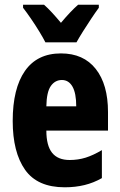

<svg xmlns="http://www.w3.org/2000/svg" viewBox="-20 -786 509 816"><path d="M239 -559Q335 -559 387 -493Q439 -427 439 -310V-231H177Q177 -167 201.5 -136.5Q226 -106 276 -106Q312 -106 344 -116Q376 -126 413 -148V-29Q378 -9 339 0.5Q300 10 255 10Q139 10 86.5 -64.5Q34 -139 34 -272Q34 -410 86 -484.5Q138 -559 239 -559ZM243 -446Q214 -446 196 -420.5Q178 -395 177 -334H304Q304 -390 288 -418Q272 -446 243 -446ZM173 -606Q164 -624 147 -652Q130 -680 111 -707.5Q92 -735 78 -753V-766H167Q183 -752 201 -732.5Q219 -713 239 -689Q260 -714 277.5 -732.5Q295 -751 312 -766H400V-753Q386 -734 368 -707Q350 -680 333 -653Q316 -626 305 -606Z"/></svg>

Font: Noto Sans Lao ExtraCondensed ExtraBold
Style: Regular
Weight: 800
Width: 2
Designer: Monotype Design Team
Foundry: Monotype Imaging Inc.
Version: Version 2.003; ttfautohint (v1.8.4.7-5d5b)